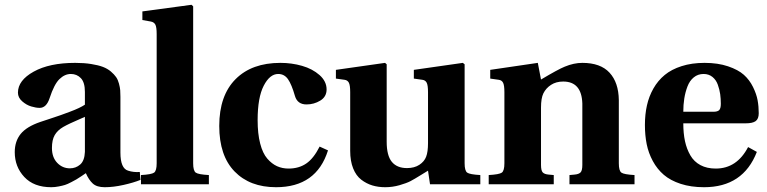

<svg xmlns="http://www.w3.org/2000/svg" viewBox="-20 -762 3171 794"><path d="M194.8 -149.9Q194.8 -111.3 216.6 -88.6Q238.3 -65.9 269 -65.9Q293.5 -65.9 311.5 -81.5Q329.6 -97.2 331.1 -133.8V-278.8Q323.7 -275.4 305.7 -267.6Q287.6 -259.8 271.2 -252.2Q254.9 -244.6 241.2 -236.8Q217.8 -223.1 206.3 -203.4Q194.8 -183.6 194.8 -149.9ZM41 -132.8Q41 -177.7 65.4 -208Q89.8 -238.3 147 -257.8Q156.2 -260.7 186.3 -270.8Q216.3 -280.8 231 -285.9Q245.6 -291 268.3 -299.6Q291 -308.1 305.9 -315.2Q320.8 -322.3 331.1 -329.1V-381.8Q331.1 -421.4 314.5 -438.7Q297.9 -456.1 272.9 -456.1Q248 -456.1 226.1 -435.1Q204.1 -414.1 185.1 -356Q171.9 -315.9 144 -315.9Q128.9 -315.9 109.1 -321.8Q89.4 -327.6 71.8 -343Q54.2 -358.4 54.2 -378.9Q54.2 -429.7 119.4 -465.8Q184.6 -502 291 -502Q327.6 -502 356.9 -497.3Q386.2 -492.7 405.5 -485.4Q424.8 -478 438.7 -466.1Q452.6 -454.1 460.2 -443.1Q467.8 -432.1 471.9 -416.5Q476.1 -400.9 477.1 -389.2Q478 -377.4 478 -361.8V-130.9Q478 -65.4 509.8 -56.2Q532.2 -48.8 558.1 -50.8L561 -18.1Q531.7 -6.3 490.2 2.9Q448.7 12.2 413.1 12.2Q380.4 12.2 363.8 -2.9Q347.2 -18.1 335 -45.9Q334 -44.9 317.4 -33.9Q300.8 -22.9 295.7 -20Q290.5 -17.1 274.9 -8.8Q259.3 -0.5 249 2.7Q238.8 5.9 222.9 9Q207 12.2 191.9 12.2Q120.1 12.2 80.6 -30Q41 -72.3 41 -132.8Z M563 0V-38.1Q606.4 -40.5 617.2 -48.1Q627.9 -55.7 627.9 -86.9V-621.1Q627.9 -649.4 622.6 -659.9Q617.2 -670.4 604 -672.9L568.8 -679.2V-714.8L772 -742.2L778.8 -735.8V-86.9Q778.8 -55.7 789.6 -48.1Q800.3 -40.5 843.8 -38.1V0Z M886.7 -241.2Q886.7 -367.2 954.6 -435.1Q1021.5 -502 1139.6 -502Q1186.5 -502 1229.2 -489.7Q1272 -477.5 1301.3 -451.7Q1330.6 -425.8 1330.6 -392.1Q1330.6 -361.8 1304.4 -345.9Q1278.3 -330.1 1247.6 -330.1Q1210 -330.1 1199.7 -365.2Q1186 -413.1 1170.9 -434.6Q1155.8 -456.1 1130.4 -456.1Q1095.7 -456.1 1070.6 -407.5Q1045.4 -358.9 1045.4 -265.1Q1045.4 -209 1055.9 -168.5Q1066.4 -127.9 1085.2 -106.2Q1104 -84.5 1125.7 -74.7Q1147.5 -64.9 1173.3 -64.9Q1215.8 -64.9 1246.3 -85.7Q1276.9 -106.4 1301.8 -155.8L1336.4 -140.1Q1288.6 12.2 1121.6 12.2Q1013.2 12.2 950 -53Q886.7 -118.2 886.7 -241.2Z M1369.1 -437V-473.1L1572.3 -502L1579.1 -496.1V-175.8Q1579.1 -118.7 1600.3 -92.8Q1621.6 -66.9 1663.1 -66.9Q1693.8 -66.9 1714.4 -80.6Q1734.9 -94.2 1742.2 -113.8Q1750 -133.8 1750 -169.9V-380.9Q1750 -409.7 1744.4 -420.2Q1738.8 -430.7 1726.1 -432.1L1691.4 -437V-473.1L1894 -502L1901.4 -496.1V-86.9Q1901.4 -55.7 1912.1 -48.1Q1922.9 -40.5 1966.3 -38.1V0H1758.3L1750 -56.2Q1743.2 -52.2 1718.5 -36.9Q1693.8 -21.5 1677.5 -12.9Q1661.1 -4.4 1632.1 3.9Q1603 12.2 1573.2 12.2Q1544.4 12.2 1520 4.9Q1495.6 -2.4 1474.1 -18.8Q1452.6 -35.2 1440.4 -65.7Q1428.2 -96.2 1428.2 -138.2V-380.9Q1428.2 -409.7 1422.6 -420.2Q1417 -430.7 1404.3 -432.1Z M2001 0V-38.1Q2044.4 -40.5 2055.2 -48.1Q2065.9 -55.7 2065.9 -86.9V-380.9Q2065.9 -409.7 2060.3 -420.2Q2054.7 -430.7 2042 -432.1L2007.3 -437V-473.1L2204.1 -502L2217.3 -433.1Q2288.6 -475.6 2315.4 -486.3Q2353 -502 2388.2 -502Q2463.4 -502 2500.7 -461.4Q2538.1 -420.9 2539.1 -348.1V-86.9Q2539.1 -55.7 2549.8 -48.1Q2560.5 -40.5 2604 -38.1V0H2335V-38.1L2356 -40Q2373.5 -41.5 2380.9 -49.1Q2388.2 -56.6 2388.2 -80.1V-334Q2385.3 -424.8 2309.1 -424.8Q2279.8 -424.8 2258.8 -411.1Q2237.8 -397.5 2227.1 -376Q2217.3 -356 2217.3 -316.9V-80.1Q2217.3 -56.6 2224.4 -49.1Q2231.4 -41.5 2249 -40L2270 -38.1V0Z M2805.7 -299.8H2929.7Q2947.3 -299.8 2954.1 -306.6Q2960.9 -313.5 2960.9 -333Q2960.9 -353.5 2958.3 -372.6Q2955.6 -391.6 2948.5 -411.6Q2941.4 -431.6 2926.3 -443.8Q2911.1 -456.1 2889.6 -456.1Q2866.2 -456.1 2849.1 -442.1Q2832 -428.2 2823 -404.5Q2814 -380.9 2809.8 -354.7Q2805.7 -328.6 2805.7 -299.8ZM2647 -245.1Q2647 -288.6 2655.3 -325.9Q2663.6 -363.3 2682.1 -396Q2700.7 -428.7 2728.8 -451.9Q2756.8 -475.1 2798.8 -488.5Q2840.8 -502 2893.6 -502Q2948.7 -502 2990.7 -487.8Q3032.7 -473.6 3056.2 -452.6Q3079.6 -431.6 3094 -402.3Q3108.4 -373 3113 -347.4Q3117.7 -321.8 3117.7 -293.9Q3117.7 -270.5 3105 -261.2Q3092.3 -252 3064 -252H2805.7Q2805.7 -210.9 2812.7 -178.2Q2819.8 -145.5 2835 -119.4Q2850.1 -93.3 2876.7 -79.1Q2903.3 -64.9 2939.9 -64.9Q3027.3 -64.9 3073.7 -153.8L3109.9 -133.8Q3053.2 12.2 2891.6 12.2Q2837.4 12.2 2794.9 -1.7Q2752.4 -15.6 2725.1 -39.1Q2697.8 -62.5 2679.7 -95.9Q2661.6 -129.4 2654.3 -166Q2647 -202.6 2647 -245.1Z"/></svg>

Font: Linguistics Pro
Style: Bold
Weight: 700
Designer: Stefan Peev, Context Ltd
Foundry: Stefan Peev, Context Ltd
Version: Version 001.000